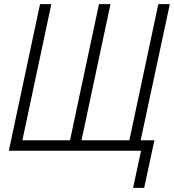

<svg xmlns="http://www.w3.org/2000/svg" viewBox="-20 -734 847 935"><path d="M682 181 732 -51H665L807 -714H751L610 -51H377L518 -714H462L321 -51H89L230 -714H175L23 0H667L628 181Z"/></svg>

Font: Noto Sans UI SemiCondensed Light
Style: Italic
Weight: 300
Width: 4
Designer: Monotype Design Team
Foundry: Monotype Imaging Inc.
Version: 1.001